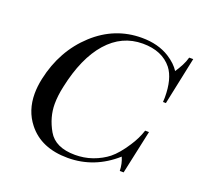

<svg xmlns="http://www.w3.org/2000/svg" viewBox="-119 -795 972 936"><g transform="rotate(20 367.0 -327.0)"><path d="M653 -244 604 -17H584Q583 -55 569 -86Q461 10 323 10Q185 10 115 -79Q65 -142 65 -230Q65 -267 74 -309Q108 -466 217 -566Q324 -664 464 -664Q549 -664 609 -626Q651 -599 671 -567Q685 -588 696 -609Q707 -630 713 -652H734L682 -405H667Q668 -417 668 -429Q668 -526 630 -575Q579 -639 478 -639Q370 -639 294.5 -553.5Q219 -468 185 -308Q174 -258 174 -216Q174 -147 211.5 -81.5Q249 -16 352 -16Q373 -16 396 -19.5Q419 -23 441.5 -31Q464 -39 484 -50Q504 -61 519 -73Q554 -101 591 -158Q619 -200 633 -244Z"/></g></svg>

Font: New Athena Unicode
Style: Italic
Weight: 400
Designer: J. Rusten 1997; rev. by R. Hancock 2001, 2002, rev. by D. Mastronarde 2002-2019
Foundry: Society for Classical Studies (formerly American Philological Association)
Version: Version 5.008